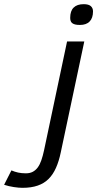

<svg xmlns="http://www.w3.org/2000/svg" viewBox="-180 -712 468 925"><path d="M112.8 22Q104 64.5 89.8 96.4Q75.7 128.4 54.2 149.9Q32.7 171.4 1.7 182.1Q-29.3 192.9 -71.8 192.9Q-89.4 192.9 -113.8 189.2Q-138.2 185.5 -160.2 178.2L-125 108.9Q-109.4 115.7 -92.5 119.4Q-75.7 123 -55.2 123Q-36.1 123 -22.2 115.7Q-8.3 108.4 2 94.5Q12.2 80.6 19.3 59.8Q26.4 39.1 32.2 12.2L143.1 -512.2H226.1ZM158.2 -626Q158.2 -659.2 174.8 -675.5Q191.4 -691.9 223.1 -691.9Q247.1 -691.9 257.6 -682.4Q268.1 -672.9 268.1 -657.2Q268.1 -625.5 252 -608.6Q235.8 -591.8 205.1 -591.8Q190.9 -591.8 181.6 -594.2Q172.4 -596.7 167.2 -601.1Q162.1 -605.5 160.2 -611.8Q158.2 -618.2 158.2 -626Z"/></svg>

Font: Lorenzo Sans
Style: Italic
Weight: 400
Italic angle: -12°
Foundry: Intel Corporation
Version: Version 1.00; ttfautohint (v1.5)